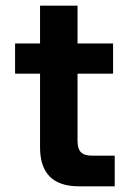

<svg xmlns="http://www.w3.org/2000/svg" viewBox="-20 -656 460 676"><path d="M383.9 0H258.1Q189.6 0 155.3 -34.3Q121 -68.6 121 -137.1V-636H253V-159.6Q253 -132.5 264.8 -120.2Q276.6 -108 303.4 -108H383.9ZM378.1 -396.6H33.1V-503H378.1Z"/></svg>

Font: Wix Madefor Display
Style: Regular
Weight: 400
Designer: Dalton Maag Ltd
Foundry: Dalton Maag Ltd
Version: Version 3.100